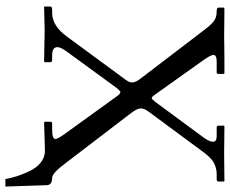

<svg xmlns="http://www.w3.org/2000/svg" viewBox="-88 -598 827 690"><g transform="rotate(90 325.0 -252.5)"><path d="M521 -1Q521 -1 419.9 2L417 0V-20Q417 -26.9 422.9 -26.9H446.8Q479 -26.9 479 -39.1Q479 -46.9 460 -73.2L324.2 -261.2Q316.4 -272.5 310.1 -272Q306.2 -272 294.9 -257.8L163.1 -77.1Q148.9 -57.1 148.9 -45.9Q148.9 -26.9 178.2 -26.9H196.8Q202.6 -25.9 203.1 -20V0L200.2 2Q103 0 87.9 0Q87.9 0 3.9 2L2.9 0V-20Q2.9 -26.9 14.2 -26.9H25.9Q72.8 -26.9 111.8 -81.1L266.1 -291Q275.9 -304.2 275.9 -314Q275.9 -327.1 262.2 -344.2L90.8 -568.8Q70.8 -595.7 56.9 -606.9Q43 -618.2 21 -618.2H19Q6.8 -618.2 6.8 -625V-645L12.2 -646Q27.3 -646 68.1 -645.5Q108.9 -645 112.8 -645Q113.8 -645 139.9 -645.5Q166 -646 196.5 -646Q227.1 -646 240.2 -646Q244.1 -645 245.1 -645V-625Q245.1 -618.2 240.2 -618.2H200.2Q177.2 -618.2 176.8 -606.9Q176.8 -597.2 194.8 -571.8L319.8 -396Q327.6 -384.8 331.8 -384.8Q335.9 -384.8 345.2 -397L474.1 -571.8Q489.3 -592.8 488.8 -606Q488.8 -618.2 467.8 -618.2H438Q431.2 -618.2 431.2 -625V-645L433.1 -646Q445.3 -646 486.6 -645.5Q527.8 -645 532.2 -645Q533.2 -645 576.2 -645.5Q619.1 -646 628.9 -646L631.8 -645V-625Q631.8 -618.2 623 -618.2H606Q583 -618.2 564 -607.7Q544.9 -597.2 522 -564.9L381.8 -375Q368.7 -357.9 369.1 -345.2Q369.1 -333 384.8 -312L562 -80.1Q601.1 -26.9 618.2 -26.9Q645 -26.9 645 -6.8L649.9 141.1H623Q619.1 120.1 613 100.6Q606.9 81.1 595 55.4Q583 29.8 564 14.4Q544.9 -1 521 -1Z"/></g></svg>

Font: Linux Libertine O
Style: Regular
Weight: 400
Designer: Philipp H. Poll
Foundry: Philipp H. Poll
Version: Version 5.3.0